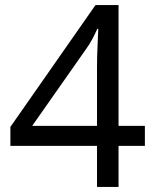

<svg xmlns="http://www.w3.org/2000/svg" viewBox="-20 -738 612 758"><path d="M552 -162H448V0H363V-162H21V-237L357 -718H448V-241H552ZM363 -466Q363 -518 365 -554.5Q367 -591 368 -624H364Q356 -605 344 -583Q332 -561 321 -546L107 -241H363Z"/></svg>

Font: Noto Sans
Style: Regular
Weight: 400
Designer: Monotype Design Team
Foundry: Monotype Imaging Inc.
Version: Version 2.007